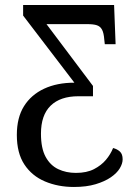

<svg xmlns="http://www.w3.org/2000/svg" viewBox="-20 -734 552 764"><path d="M274 10Q211 10 159 -12Q107 -34 77 -79.5Q47 -125 47 -197Q47 -266 75.5 -311.5Q104 -357 155.5 -381Q207 -405 276 -405L72 -672V-714H434L440 -558H397L395 -576Q393 -603 386 -616Q379 -629 365.5 -633.5Q352 -638 327 -638H165L350 -392V-351H292Q220 -351 181.5 -313.5Q143 -276 143 -202Q143 -144 161.5 -110Q180 -76 211.5 -61Q243 -46 282 -46Q325 -46 354 -61Q383 -76 401.5 -98Q420 -120 430 -145Q446 -141 457 -131Q468 -121 468 -100Q468 -83 456.5 -64Q445 -45 421 -28.5Q397 -12 360.5 -1Q324 10 274 10Z"/></svg>

Font: Noto Serif Condensed
Style: Regular
Weight: 400
Width: 3
Designer: Monotype Design Team
Foundry: Monotype Imaging Inc.
Version: Version 2.015